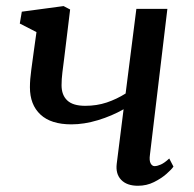

<svg xmlns="http://www.w3.org/2000/svg" viewBox="-20 -586 622 616"><path d="M205 -555.5 186 -399.5Q183 -375.5 180.2 -353.8Q177.5 -332 177.5 -312.5Q177.5 -281 195.8 -263.8Q214 -246.5 253.5 -246.5Q290.5 -246.5 322.5 -257.2Q354.5 -268 383 -286L417.5 -557.5H517L461 -89Q458.5 -71 463.2 -62Q468 -53 476 -53Q484.5 -53 496.2 -58.2Q508 -63.5 523 -77.5L536.5 -51.5Q530.5 -42.5 514 -28Q497.5 -13.5 474 -1.8Q450.5 10 422.5 10Q387 10 368.8 -9Q350.5 -28 354.5 -60.5L376.5 -235.5Q339 -214 294.5 -200.5Q250 -187 209 -187Q143.5 -187 109.8 -218.5Q76 -250 76 -306Q76 -331 80.5 -363Q85 -395 88.5 -422L97 -483L43.5 -510.5L50 -548.5L184 -566.5Z"/></svg>

Font: Merriweather
Style: Italic
Weight: 400
Italic angle: -7.8°
Designer: Eben Sorkin
Foundry: Eben Sorkin
Version: Version 2.100